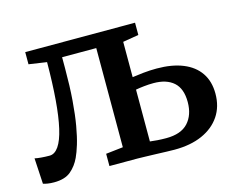

<svg xmlns="http://www.w3.org/2000/svg" viewBox="-83 -679 1004 809"><g transform="rotate(-15 419.0 -275.0)"><path d="M60.5 6Q45 6 32.8 4Q20.5 2 13 -0.5L6.5 -113Q17 -110.5 34.8 -109Q52.5 -107.5 71 -107.5Q93.5 -107.5 110.8 -132.5Q128 -157.5 139.2 -206.5Q150.5 -255.5 156.2 -327Q162 -398.5 162.5 -491L84.5 -502.5V-555.5H563.5V-502L494.5 -490.5V-336.5Q514 -339.5 543 -342.5Q572 -345.5 601 -345.5Q668 -345.5 715.5 -326.2Q763 -307 788.2 -270Q813.5 -233 813.5 -179.5Q813.5 -123 785.8 -81.8Q758 -40.5 707.2 -18Q656.5 4.5 586 4.5Q574.5 4.5 552.8 3.8Q531 3 506 2.2Q481 1.5 459 0.8Q437 0 424.5 0H303V-53.5L378 -62V-494.5H229V-446Q229 -367.5 224.2 -306.5Q219.5 -245.5 211.5 -199.8Q203.5 -154 193.8 -122Q184 -90 174.5 -70Q159.5 -37.5 133.8 -15.8Q108 6 60.5 6ZM565 -51.5Q629.5 -51.5 660.5 -85.2Q691.5 -119 691.5 -175.5Q691.5 -234 660.2 -261.8Q629 -289.5 572.5 -289.5Q552 -289.5 531 -287.2Q510 -285 494.5 -282V-56Q508.5 -54 527 -52.8Q545.5 -51.5 565 -51.5Z"/></g></svg>

Font: Merriweather SemiBold
Style: Regular
Weight: 600
Version: Version 2.100